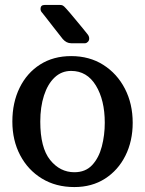

<svg xmlns="http://www.w3.org/2000/svg" viewBox="-20 -747 587 777"><path d="M268 -520Q342 -520 398 -484.5Q454 -449 485.5 -388Q517 -327 517 -250Q517 -176 487.5 -117Q458 -58 405 -24Q352 10 281 10Q206 10 149.5 -24.5Q93 -59 61.5 -119Q30 -179 30 -255Q30 -332 59.5 -392Q89 -452 142.5 -486Q196 -520 268 -520ZM268 -460Q229 -460 201 -433.5Q173 -407 158 -360.5Q143 -314 143 -255Q143 -149 183 -99.5Q223 -50 281 -50Q326 -50 353 -79Q380 -108 392 -154Q404 -200 404 -250Q404 -342 368 -401Q332 -460 268 -460ZM223 -727Q230 -727 234.5 -724.5Q239 -722 247 -713Q251 -709 262.5 -695.5Q274 -682 288 -665Q302 -648 314.5 -633Q327 -618 333 -610Q341 -601 341 -591Q341 -583 335.5 -577.5Q330 -572 324 -572H268Q249 -572 234 -589Q231 -593 219.5 -607.5Q208 -622 194 -640Q180 -658 168 -673.5Q156 -689 151 -695Q144 -702 144 -711Q144 -727 161 -727Z"/></svg>

Font: Yusei Magic
Style: Regular
Weight: 400
Designer: Tanukizamurai
Foundry: Yusei Magic Project
Version: Version 1.200